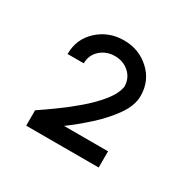

<svg xmlns="http://www.w3.org/2000/svg" viewBox="-86 -825 514 508"><g transform="rotate(30 171.5 -571.5)"><path d="M48 -409V-456Q67.5 -469 95 -488.8Q122.5 -508.5 150.2 -532.2Q178 -556 197.8 -580.5Q217.5 -605 221.5 -628Q221.5 -653.5 203.5 -669.8Q185.5 -686 160 -686Q134 -686 115.8 -669.8Q97.5 -653.5 97.5 -628H48Q48 -674 80.8 -704Q113.5 -734 160 -734Q206 -734 238.5 -704Q271 -674 271 -628Q271 -599 248.8 -567.5Q226.5 -536 194.8 -507.5Q163 -479 135 -458.5H269.5V-409Z"/></g></svg>

Font: Urbanist Light
Style: Regular
Weight: 300
Designer: Corey Hu
Foundry: Corey Hu
Version: Version 1.330; ttfautohint (v1.8.4.7-5d5b)